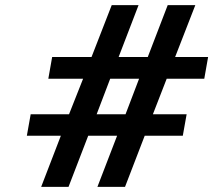

<svg xmlns="http://www.w3.org/2000/svg" viewBox="-20 -731 834 751"><path d="M438 -200 361 0H469L546 -200H695L710 -284H578L632 -423H779L794 -508H665L744 -711H636L558 -508H444L522 -711H417L338 -508H184L169 -423H305L250 -284H100L85 -200H218L141 0H248L325 -200ZM358 -284 411 -423H524L471 -284Z"/></svg>

Font: Asimov
Style: XWidIt
Weight: 500
Designer: Google
Version: Version 2.000980; 2014